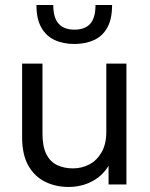

<svg xmlns="http://www.w3.org/2000/svg" viewBox="-20 -734 598 764"><path d="M254 10Q201 10 159 -11Q117 -32 92.5 -75.5Q68 -119 68 -188V-481H149V-202Q149 -151 164.5 -120.5Q180 -90 207.5 -77Q235 -64 270 -64Q306 -64 336 -80Q366 -96 384.5 -128.5Q403 -161 403 -209V-481H483V0H412V-130H435Q424 -89 404 -62Q384 -35 358 -19Q332 -3 305 3.5Q278 10 254 10ZM276 -559Q231 -559 197 -575Q163 -591 144 -625Q125 -659 125 -714H192Q192 -663 213.5 -639.5Q235 -616 276 -616Q318 -616 339 -639.5Q360 -663 360 -714H426Q426 -659 407.5 -625Q389 -591 355 -575Q321 -559 276 -559Z"/></svg>

Font: SUSE
Style: Regular
Weight: 400
Designer: Rene Bieder
Foundry: SUSE
Version: Version 1.000